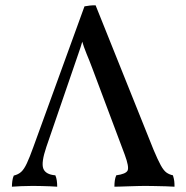

<svg xmlns="http://www.w3.org/2000/svg" viewBox="-20 -702 704 725"><path d="M341 -682 560 -136Q576 -98 587 -78Q598 -58 608.5 -50.5Q619 -43 633 -40Q637 -27 638 -18Q639 -9 639 3Q628 2 607 1.5Q586 1 564 0.5Q542 0 527 0Q516 0 499.5 0.5Q483 1 466 1.5Q449 2 434.5 2.5Q420 3 412 3Q412 -9 413.5 -20Q415 -31 419 -40Q456 -45 462 -58.5Q468 -72 451 -118L329 -443Q317 -475 307 -498.5Q297 -522 286 -559H295Q284 -521 274.5 -495Q265 -469 257 -444L155 -147Q135 -88 143.5 -65.5Q152 -43 189 -40Q193 -31 194.5 -20Q196 -9 196 3Q185 2 169.5 1.5Q154 1 137 0.5Q120 0 104 0Q81 0 60 1Q39 2 25 3Q25 -7 26.5 -18.5Q28 -30 32 -39Q49 -43 60 -53Q71 -63 81.5 -85.5Q92 -108 106 -147L299 -678Q310 -680 319 -681Q328 -682 341 -682Z"/></svg>

Font: Vollkorn
Style: Regular
Weight: 400
Designer: Friedrich Althausen
Foundry: Friedrich Althausen
Version: Version 5.001